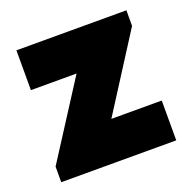

<svg xmlns="http://www.w3.org/2000/svg" viewBox="-92 -559 639 648"><g transform="rotate(-20 227.0 -235.0)"><path d="M22 -56 196 -327H32V-470H427V-414L254 -143H435V0H22Z"/></g></svg>

Font: Tilda Sans Black
Style: Regular
Weight: 900
Designer: ParaType Ltd
Foundry: ParaType Ltd
Version: Version 1.009